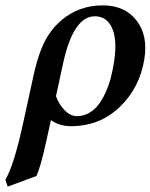

<svg xmlns="http://www.w3.org/2000/svg" viewBox="-29 -464 565 721"><path d="M398.9 -229Q412.1 -312.5 392.3 -357.7Q372.6 -402.8 327.1 -402.8Q247.6 -402.8 209 -231L181.2 -103Q191.4 -73.7 213.1 -50.8Q234.9 -27.8 259.8 -27.8Q284.2 -27.8 305.2 -39.8Q326.2 -51.8 341.1 -71.3Q356 -90.8 367.9 -117.7Q379.9 -144.5 387 -171.6Q394 -198.7 398.9 -229ZM107.9 196.8 0 236.8 -8.8 210.9Q23.9 155.3 58.1 -2.9L98.1 -186Q108.9 -233.4 122.1 -269.3Q135.3 -305.2 150.4 -328.4Q165.5 -351.6 176.5 -363.5Q187.5 -375.5 203.1 -389.2Q268.1 -443.8 356.9 -443.8Q439.5 -443.8 483.4 -387.5Q527.3 -331.1 513.2 -243.2Q496.1 -134.8 420.9 -62.5Q345.7 9.8 237.8 9.8Q193.4 9.8 162.1 -13.2Q159.7 -1.5 153.1 28.6Q146.5 58.6 144 69.8Q123.5 163.1 107.9 196.8Z"/></svg>

Font: Common Serif SemiBold
Style: Italic
Weight: 600
Italic angle: -12°
Designer: Philipp H. Poll, Khaled Hosny
Foundry: Stefan Peev, Context Ltd.
Version: Version 1.026